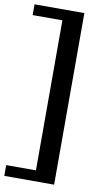

<svg xmlns="http://www.w3.org/2000/svg" viewBox="-141 -768 571 1036"><g transform="rotate(10 144.5 -250.0)"><path d="M234 -720V220H-39V161H124V-661H-39V-720Z"/></g></svg>

Font: Sarpanch Medium
Style: Regular
Weight: 500
Designer: Manushi Parikh (Devanagari and Latin), Jyotish Sonowal (Devanagari)
Foundry: Indian Type Foundry
Version: Version 2.004;PS 1.0;hotconv 1.0.78;makeotf.lib2.5.61930; tt